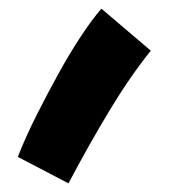

<svg xmlns="http://www.w3.org/2000/svg" viewBox="-20 -231 423 443"><path d="M138 192 21 131Q40 83 65 33.5Q90 -16 116 -63Q142 -110 167.5 -148.5Q193 -187 214 -211L328 -114Q281 -56 233 23.5Q185 103 138 192Z"/></svg>

Font: Noto Sans Arabic UI Cn XBd
Style: Regular
Weight: 800
Width: 3
Designer: Monotype Design Team, Nadine Chahine and Nizar Qandah
Foundry: Monotype Imaging Inc.
Version: Version 2.010; ttfautohint (v1.8.4.7-5d5b)